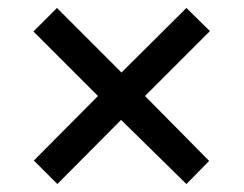

<svg xmlns="http://www.w3.org/2000/svg" viewBox="-20 -594 612 482"><path d="M448 -574 285 -412 123 -574 64 -515 226 -353 65 -191 124 -132 284 -293 448 -132 505 -190 344 -353 507 -516Z"/></svg>

Font: Noto Sans Balinese Medium
Style: Regular
Weight: 500
Designer: Aditya Bayu, David Williams
Foundry: David Williams
Version: Version 2.005